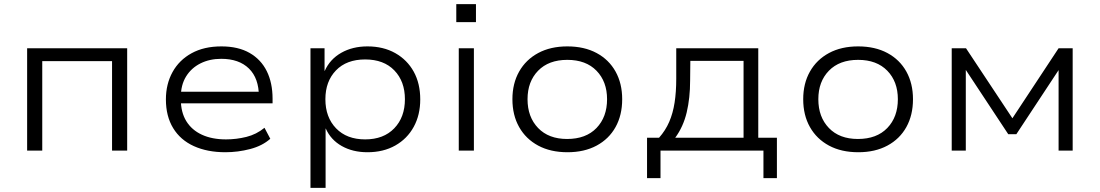

<svg xmlns="http://www.w3.org/2000/svg" viewBox="-20 -727 5310 927"><path d="M111 0V-494H594V0H521V-432H184V0Z M1068 8Q981 8 916 -21.5Q851 -51 816 -108.5Q781 -166 781 -247Q781 -321 813 -379Q845 -437 905 -470Q965 -503 1049 -503Q1130 -503 1185 -471.5Q1240 -440 1268 -383.5Q1296 -327 1296 -250V-228H832V-284H1254L1230 -261Q1230 -349 1182 -396Q1134 -443 1048 -443Q992 -443 948 -421Q904 -399 878.5 -358Q853 -317 853 -258V-248Q853 -185 879.5 -142Q906 -99 955 -76.5Q1004 -54 1071 -54Q1121 -54 1169.5 -66Q1218 -78 1257 -110L1285 -57Q1247 -23 1188 -7.5Q1129 8 1068 8Z M1479 180V-494H1547V-385H1548Q1573 -441 1627.5 -472Q1682 -503 1754 -503Q1831 -503 1888.5 -470.5Q1946 -438 1977.5 -381Q2009 -324 2009 -247Q2009 -172 1977.5 -114.5Q1946 -57 1888.5 -24.5Q1831 8 1754 8Q1683 8 1630 -22Q1577 -52 1553 -106H1552V180ZM1743 -54Q1832 -54 1883.5 -107.5Q1935 -161 1935 -248Q1935 -334 1884 -387Q1833 -440 1743 -440Q1653 -440 1602 -387Q1551 -334 1551 -248Q1551 -161 1602.5 -107.5Q1654 -54 1743 -54Z M2183 -620V-707H2278V-620ZM2195 0V-494H2268V0Z M2720 8Q2638 8 2578.5 -24Q2519 -56 2486.5 -113.5Q2454 -171 2454 -248Q2454 -324 2486.5 -381.5Q2519 -439 2578.5 -471Q2638 -503 2719 -503Q2801 -503 2860.5 -471Q2920 -439 2952 -381.5Q2984 -324 2984 -248Q2984 -171 2952 -113.5Q2920 -56 2860.5 -24Q2801 8 2720 8ZM2718 -56Q2809 -56 2860 -109Q2911 -162 2911 -248Q2911 -333 2860 -385.5Q2809 -438 2719 -438Q2629 -438 2578 -385.5Q2527 -333 2527 -248Q2527 -162 2578 -109Q2629 -56 2718 -56Z M3104 133V-62H3162Q3193 -97 3211 -138.5Q3229 -180 3237 -231.5Q3245 -283 3245 -347V-494H3641V-62H3731V133H3666V0H3169V133ZM3240 -62H3570V-433H3313L3312 -338Q3312 -254 3295.5 -184.5Q3279 -115 3240 -62Z M4124 8Q4042 8 3982.5 -24Q3923 -56 3890.5 -113.5Q3858 -171 3858 -248Q3858 -324 3890.5 -381.5Q3923 -439 3982.5 -471Q4042 -503 4123 -503Q4205 -503 4264.5 -471Q4324 -439 4356 -381.5Q4388 -324 4388 -248Q4388 -171 4356 -113.5Q4324 -56 4264.5 -24Q4205 8 4124 8ZM4122 -56Q4213 -56 4264 -109Q4315 -162 4315 -248Q4315 -333 4264 -385.5Q4213 -438 4123 -438Q4033 -438 3982 -385.5Q3931 -333 3931 -248Q3931 -162 3982 -109Q4033 -56 4122 -56Z M4575 0V-494H4644L4868 -156L5091 -494H5159V0H5091V-390H5092L4887 -79H4848L4642 -391H4643V0Z"/></svg>

Font: Nunito Sans 7pt SemiExpanded Light
Style: Regular
Weight: 300
Width: 6
Designer: Vernon Adams
Foundry: Vernon Adams
Version: Version 3.101;gftools[0.9.27]